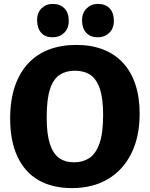

<svg xmlns="http://www.w3.org/2000/svg" viewBox="-20 -950 766 983"><path d="M348 13Q248 13 177.5 -27.5Q107 -68 69.5 -148Q32 -228 32 -343Q32 -437 56 -507.5Q80 -578 124.5 -625.5Q169 -673 231 -696.5Q293 -720 371 -720Q447 -720 507 -697Q567 -674 609 -629Q651 -584 673 -518Q695 -452 695 -368Q695 -250 652.5 -164.5Q610 -79 532.5 -33Q455 13 348 13ZM360 -119Q404 -119 437 -140.5Q470 -162 489 -214.5Q508 -267 508 -360Q508 -446 491 -496Q474 -546 442 -567Q410 -588 363 -588Q319 -588 286.5 -567.5Q254 -547 236.5 -495Q219 -443 219 -349Q219 -265 235 -214.5Q251 -164 282 -141.5Q313 -119 360 -119ZM481 -759Q443 -759 422 -781.5Q401 -804 400 -844Q400 -884 423.5 -907Q447 -930 481 -930Q520 -930 541.5 -907Q563 -884 563 -844Q563 -804 539 -781.5Q515 -759 481 -759ZM250 -759Q212 -759 191.5 -781.5Q171 -804 170 -844Q169 -884 192.5 -907Q216 -930 250 -930Q288 -930 310 -907Q332 -884 332 -844Q332 -804 308 -781.5Q284 -759 250 -759Z"/></svg>

Font: Bitter Thin ExtraBold
Style: Regular
Weight: 800
Version: Version 3.020